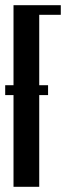

<svg xmlns="http://www.w3.org/2000/svg" viewBox="-20 -719 254 739"><path d="M32 -699H214V-662H131V0H32ZM0 -391H165V-353H0Z"/></svg>

Font: Moniqa ExtBd Cond Paragraph
Style: Regular
Weight: 800
Width: 3
Designer: Rajesh Rajput
Foundry: Rajesh Rajput
Version: Version 1.000